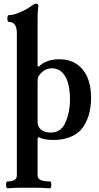

<svg xmlns="http://www.w3.org/2000/svg" viewBox="-20 -745 534 1037"><path d="M20 272Q15 272 13.5 262.5Q12 253 13.5 244Q15 235 20 235Q71 235 71 203V-566Q71 -627 26 -627Q22 -627 20.5 -636Q19 -645 20.5 -654Q22 -663 26 -663Q46 -663 71 -672Q96 -681 119 -693.5Q142 -706 154 -716Q166 -725 175 -725Q187 -725 187 -712Q184 -690 183.5 -668.5Q183 -647 183 -627V-388L190 -385Q207 -404 236 -414.5Q265 -425 300 -425Q354 -425 392.5 -400Q431 -375 451.5 -328.5Q472 -282 472 -217Q472 -163 458 -119Q444 -75 418 -45Q394 -18 355.5 -3.5Q317 11 268 11Q242 11 222 7Q202 3 190 -4Q187 -4 185 -1Q183 2 183 8V203Q183 219 199 227Q215 235 250 235Q255 235 256.5 244Q258 253 256.5 262.5Q255 272 250 272Q222 270 203.5 269.5Q185 269 170 269Q155 269 135 269Q116 269 100.5 269Q85 269 66.5 269.5Q48 270 20 272ZM254 -29Q280 -29 298.5 -40.5Q317 -52 329 -74Q343 -103 350.5 -136.5Q358 -170 358 -208Q358 -288 332.5 -332Q307 -376 260 -376Q238 -376 220.5 -365.5Q203 -355 189 -335Q186 -331 184.5 -322.5Q183 -314 183 -301V-87Q183 -60 202 -44.5Q221 -29 254 -29Z"/></svg>

Font: Junicode VF
Style: Regular
Weight: 400
Designer: Peter S. Baker
Version: Version 2.213